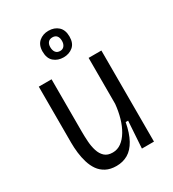

<svg xmlns="http://www.w3.org/2000/svg" viewBox="-181 -838 859 951"><g transform="rotate(-30 248.0 -362.5)"><path d="M204 12Q169 12 144.5 -1Q120 -14 105 -35.5Q90 -57 81.5 -85Q73 -113 69.5 -142.5Q66 -172 66 -201V-521H139V-223Q139 -194 141 -164.5Q143 -135 151 -110Q159 -85 175.5 -70Q192 -55 221 -55Q248 -55 270 -71Q292 -87 309 -115.5Q326 -144 336.5 -180.5Q347 -217 351 -258V-521H424V-210V0H355L365 -154H351Q340 -96 319.5 -59Q299 -22 270 -5Q241 12 204 12ZM246 -585Q213 -585 191 -604Q169 -623 169 -662Q169 -699 191 -718Q213 -737 245 -737Q279 -737 300.5 -717.5Q322 -698 322 -660Q322 -622 300 -603.5Q278 -585 246 -585ZM247 -621Q262 -621 270.5 -632Q279 -643 279 -660Q279 -679 270.5 -689Q262 -699 246 -699Q230 -699 221.5 -689Q213 -679 213 -662Q213 -643 221.5 -632Q230 -621 247 -621Z"/></g></svg>

Font: Bricolage Grotesque SemiCondensed Light
Style: Regular
Weight: 300
Width: 4
Designer: Mathieu Triay
Foundry: Atelier Triay
Version: Version 1.000;gftools[0.9.30]